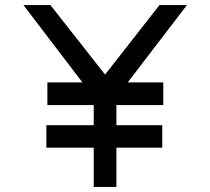

<svg xmlns="http://www.w3.org/2000/svg" viewBox="-20 -742 835 762"><path d="M487 -415H628V-325H442V-245H624V-156H442V0H352V-156H164V-245H352V-325H168V-415H307L73 -722H180L397 -446L613 -722H722Z"/></svg>

Font: SUITE SemiBold
Style: Regular
Weight: 600
Designer: Sun
Foundry: Sun
Version: Version 2.040